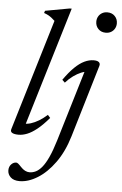

<svg xmlns="http://www.w3.org/2000/svg" viewBox="-63 -754 672 1061"><g transform="rotate(5 273.0 -223.0)"><path d="M202 -634Q193 -642.5 184.5 -649.2Q176 -656 165.8 -661.8Q155.5 -667.5 141 -672.5L145 -685L279.5 -709.5H291L89.5 -40.5L83.5 -54.5Q100 -52.5 121.2 -59Q142.5 -65.5 165.8 -79.5Q189 -93.5 211 -113.5L225 -97.5Q190 -56.5 160.5 -33Q131 -9.5 106.2 0.2Q81.5 10 59 10Q35.5 10 23.8 3.5Q12 -3 16.5 -17.5ZM432.5 -650Q432.5 -666 439.8 -678.8Q447 -691.5 459.8 -699Q472.5 -706.5 489.5 -706.5Q515 -706.5 530.8 -690.2Q546.5 -674 546.5 -650Q546.5 -634 539.2 -621.2Q532 -608.5 519.2 -601Q506.5 -593.5 489.5 -593.5Q464 -593.5 448.2 -609.8Q432.5 -626 432.5 -650ZM351.5 -7.5Q325.5 79.5 281.5 140.5Q237.5 201.5 186 233.2Q134.5 265 86.5 265Q54 265 37 249Q20 233 20 210.5Q20 190.5 32.2 177.5Q44.5 164.5 60 164.5Q64.5 164.5 70.8 169.2Q77 174 88.5 186.5Q100 199 112.2 205.2Q124.5 211.5 137 211.5Q155 211.5 172.2 203Q189.5 194.5 206.5 173.8Q223.5 153 240.2 116.5Q257 80 274 24L395.5 -380.5L410 -369.5Q394 -370 373.2 -361.5Q352.5 -353 330.5 -337.2Q308.5 -321.5 288.5 -299L273.5 -313.5Q304.5 -357.5 332 -384.2Q359.5 -411 385.8 -423.5Q412 -436 438 -436Q451 -436 459 -432.8Q467 -429.5 470.2 -423.5Q473.5 -417.5 471 -408.5Z"/></g></svg>

Font: Newsreader 16pt
Style: Italic
Weight: 400
Italic angle: -17°
Designer: Hugues Gentile
Foundry: Production Type
Version: Version 1.003